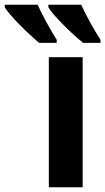

<svg xmlns="http://www.w3.org/2000/svg" viewBox="-135 -786 442 806"><path d="M212 0H70V-546H212ZM206 -766Q219 -737 241.5 -695.5Q264 -654 287 -619V-606H214Q190 -625 160 -653.5Q130 -682 104 -710Q78 -738 68 -756V-766ZM23 -766Q37 -735 59 -694.5Q81 -654 103 -619V-606H29Q13 -620 -8.5 -639.5Q-30 -659 -51.5 -681Q-73 -703 -90.5 -723Q-108 -743 -115 -756V-766Z"/></svg>

Font: Noto Sans SemiCondensed
Style: Bold
Weight: 700
Width: 4
Designer: Monotype Design Team
Foundry: Monotype Imaging Inc.
Version: Version 2.013; ttfautohint (v1.8.4.7-5d5b)